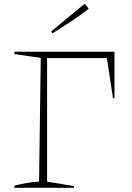

<svg xmlns="http://www.w3.org/2000/svg" viewBox="-20 -889 625 909"><path d="M48 0V-10Q79 -18 108 -23Q137 -28 165 -29L173 -615L48 -633V-644H522V-424H515L486 -614H203V-29L330 -8V0ZM228 -731 222 -740 378 -869H384L400 -847Q359 -816 315.5 -787Q272 -758 228 -731Z"/></svg>

Font: Piazzolla SC Thin
Style: Regular
Weight: 100
Designer: Juan Pablo del Peral
Foundry: Huerta Tipografica
Version: Version 1.330